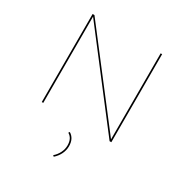

<svg xmlns="http://www.w3.org/2000/svg" viewBox="-207 -817 1187 1243"><g transform="rotate(30 386.5 -195.0)"><path d="M646 -658V0H633L137 -645V0H126V-658H140L635 -15V-658ZM422 160Q422 190 408.5 218Q395 246 370 268L362 261Q385 241 398 214.5Q411 188 411 160Q411 107 374 86L380 77Q422 102 422 160Z"/></g></svg>

Font: Ysabeau Infant Hairline
Style: Regular
Weight: 100
Designer: Christian Thalmann (Catharsis Fonts)
Version: Version 0.003